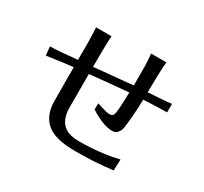

<svg xmlns="http://www.w3.org/2000/svg" viewBox="-158 -998 1316 1240"><g transform="rotate(30 500.0 -378.5)"><path d="M49.8 -488.3Q109.4 -488.3 250 -502.9V-633.8Q250 -692.4 246.1 -743.2H361.3Q357.4 -698.2 357.4 -638.7L356.4 -512.7L644.5 -540V-678.7Q644.5 -713.9 638.7 -774.4H752.9Q748 -742.2 747.1 -684.1Q746.1 -626 744.1 -546.9Q799.8 -550.8 828.1 -552.2Q856.4 -553.7 877.4 -556.2Q898.4 -558.6 918 -560.5V-497.1Q869.1 -497.1 743.2 -491.2Q741.2 -375 727.5 -276.4Q724.6 -252 709.5 -233.9Q694.3 -215.8 668.9 -215.8Q601.6 -215.8 502.9 -279.3L503.9 -325.2Q579.1 -300.8 599.6 -300.8Q620.1 -300.8 626 -310.5Q631.8 -320.3 633.8 -332Q640.6 -390.6 642.6 -486.3Q473.6 -471.7 356.4 -459V-211.9Q356.4 -110.4 418.9 -72.3Q454.1 -50.8 519.5 -50.8Q673.8 -50.8 809.6 -83L806.6 0Q678.7 16.6 527.8 16.6Q377 16.6 314 -38.1Q251 -92.8 251 -197.3L250 -350.6V-448.2Q210.9 -445.3 55.7 -422.9Z"/></g></svg>

Font: GenEi LateGo v2
Style: Medium
Weight: 500
Designer: o_tamon (Modified)
Foundry: o_tamon / Adobe Systems Incorporated / FONT 910 / Philipp H. Poll
Version: Version 2.1;Original Version 1.004